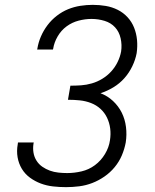

<svg xmlns="http://www.w3.org/2000/svg" viewBox="-20 -763 640 791"><path d="M252 8Q225 8 198.5 5Q172 2 148 -7Q124 -16 103.5 -31Q83 -46 70 -67.5Q57 -89 52.5 -115Q48 -141 53 -168L54 -176H119L118 -171Q115 -152 118 -134Q121 -116 130.5 -101Q140 -86 154.5 -76Q169 -66 185.5 -60Q202 -54 220.5 -52Q239 -50 257 -50Q286 -50 316 -57Q346 -64 371 -82.5Q396 -101 412.5 -128.5Q429 -156 433 -185Q437 -210 434 -233.5Q431 -257 421 -278Q411 -299 394 -314.5Q377 -330 355 -338.5Q333 -347 309 -349.5Q285 -352 260 -352L270 -410Q292 -410 314 -411.5Q336 -413 358.5 -419.5Q381 -426 401.5 -438.5Q422 -451 438 -468.5Q454 -486 464.5 -507.5Q475 -529 479 -551Q483 -578 477 -605Q471 -632 454 -650.5Q437 -669 411 -677Q385 -685 357 -685Q331 -685 304 -678Q277 -671 254.5 -654.5Q232 -638 217.5 -613Q203 -588 199 -562L198 -559H133L134 -563Q138 -588 148.5 -612.5Q159 -637 175.5 -659Q192 -681 214 -698Q236 -715 260.5 -725Q285 -735 311 -739Q337 -743 362 -743Q390 -743 416 -738.5Q442 -734 465 -722.5Q488 -711 505.5 -692Q523 -673 532.5 -649Q542 -625 544.5 -598.5Q547 -572 543 -544Q538 -517 525 -490Q512 -463 492.5 -441Q473 -419 447.5 -403.5Q422 -388 394 -379Q423 -368 445.5 -347Q468 -326 481.5 -299Q495 -272 499 -240Q503 -208 498 -176Q493 -149 482 -123Q471 -97 452.5 -74.5Q434 -52 410 -35.5Q386 -19 360 -9Q334 1 306.5 4.5Q279 8 252 8Z"/></svg>

Font: Iosevka Aile Light Oblique
Style: Regular
Weight: 300
Italic angle: -9°
Designer: Belleve Invis
Foundry: Belleve Invis
Version: Version 31.1.0; ttfautohint (v1.8.4)